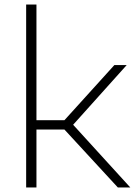

<svg xmlns="http://www.w3.org/2000/svg" viewBox="-20 -828 596 848"><path d="M95.5 0V-808H141V-297H264.5L485 -540.5H539.5L303 -277L555.5 0H500.5L264.5 -256H141V0Z"/></svg>

Font: Encode Sans Expanded ExtraLight
Style: Regular
Weight: 200
Width: 7
Designer: Multiple Designers
Foundry: Impallari Type
Version: Version 3.000; ttfautohint (v1.8.3) -l 8 -r 50 -G 200 -x 14 